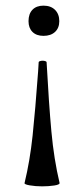

<svg xmlns="http://www.w3.org/2000/svg" viewBox="-20 -385 298 680"><path d="M129 275Q106 275 85.5 271.5Q65 268 67 263Q86 185 95.5 95Q105 5 115 -132L117 -165Q117 -167 121.5 -168.5Q126 -170 131 -170Q136 -170 140.5 -168.5Q145 -167 145 -165Q153 -18 162 80.5Q171 179 191 263Q192 269 172 272Q152 275 129 275ZM190 -310Q190 -286 175 -272Q160 -258 134 -258Q109 -258 95 -272Q81 -286 81 -310Q81 -336 95 -350.5Q109 -365 134 -365Q160 -365 175 -350Q190 -335 190 -310Z"/></svg>

Font: Cormorant Unicase SemiBold
Style: Regular
Weight: 600
Designer: Christian Thalmann (Catharsis Fonts)
Foundry: Catharsis Fonts
Version: Version 4.000